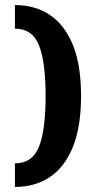

<svg xmlns="http://www.w3.org/2000/svg" viewBox="-20 -603 398 758"><path d="M39 135V42Q107 42 133.5 -23Q160 -88 160 -224Q160 -360 133.5 -425Q107 -490 39 -490V-583Q119 -583 177.5 -543.5Q236 -504 268 -425Q300 -346 300 -224Q300 -103 268 -23.5Q236 56 177.5 95.5Q119 135 39 135Z"/></svg>

Font: Rokkitt SemiBold
Style: Bold
Weight: 700
Version: Version 3.103